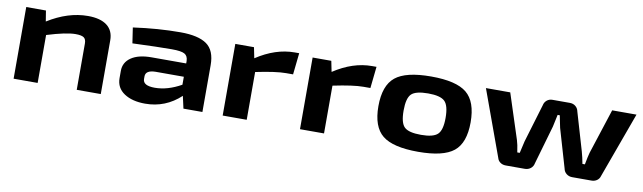

<svg xmlns="http://www.w3.org/2000/svg" viewBox="-36 -901 4376 1306"><g transform="rotate(10 2152.5 -248.0)"><path d="M493 -508Q579 -508 624.5 -473Q670 -438 670 -371V0H504V-320Q504 -350 487.5 -361Q471 -372 431 -372Q366 -372 234 -331V0H68V-495H204L216 -421Q355 -508 493 -508Z M1132 -508Q1255 -508 1313.5 -466.5Q1372 -425 1372 -323V0H1241L1222 -85Q1118 12 978 12Q888 12 832.5 -25Q777 -62 777 -129V-179Q777 -238 827 -272Q877 -306 966 -306H1206V-323Q1205 -358 1181.5 -371Q1158 -384 1094 -384Q1001 -384 822 -377L806 -484Q976 -508 1132 -508ZM942 -170V-152Q942 -106 1024 -106Q1112 -106 1206 -159V-214H1011Q942 -213 942 -170Z M1951 -508 1935 -359H1887Q1817 -359 1678 -330V0H1512V-495H1641L1656 -421Q1788 -508 1920 -508Z M2485 -508 2469 -359H2421Q2351 -359 2212 -330V0H2046V-495H2175L2190 -421Q2322 -508 2454 -508Z M3181 -247Q3181 -105 3109 -46.5Q3037 12 2863 12Q2689 12 2616.5 -46.5Q2544 -105 2544 -247Q2544 -390 2616.5 -449Q2689 -508 2863 -508Q3037 -508 3109 -449Q3181 -390 3181 -247ZM2863 -391Q2777 -391 2747.5 -362Q2718 -333 2718 -247Q2718 -162 2748 -133.5Q2778 -105 2863 -105Q2947 -105 2977.5 -134Q3008 -163 3008 -247Q3008 -333 2977.5 -362Q2947 -391 2863 -391Z M4283 -495 4118 -42Q4113 -23 4097 -11.5Q4081 0 4059 0H3926Q3903 0 3886 -13.5Q3869 -27 3865 -49L3787 -316Q3783 -331 3778 -359.5Q3773 -388 3770 -400H3755Q3739 -324 3737 -316L3660 -49Q3656 -27 3639 -13.5Q3622 0 3598 0H3467Q3445 0 3429 -11.5Q3413 -23 3408 -42L3243 -495H3411L3512 -184Q3521 -157 3529 -101H3546Q3563 -175 3565 -184L3644 -447Q3648 -468 3664 -481.5Q3680 -495 3703 -495H3823Q3846 -495 3862.5 -481.5Q3879 -468 3883 -446L3960 -184Q3971 -145 3979 -101H3996Q4007 -160 4014 -184L4115 -495Z"/></g></svg>

Font: Exo 2 Expanded
Style: Bold
Weight: 700
Width: 7
Designer: Natanael Gama
Version: Version 1.001;PS 001.001;hotconv 1.0.70;makeotf.lib2.5.58329